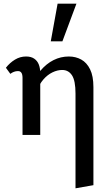

<svg xmlns="http://www.w3.org/2000/svg" viewBox="-20 -731 585 1040"><path d="M389 289V-224Q389 -294 370 -323Q351 -352 317 -352Q291 -352 264 -339Q237 -326 214.5 -300Q192 -274 179 -234L139 -251Q166 -309 198.5 -347.5Q231 -386 270 -405.5Q309 -425 353 -425Q390 -425 420 -408.5Q450 -392 468 -355.5Q486 -319 486 -259V272ZM102 0V-310Q102 -319 100 -327.5Q98 -336 92.5 -341Q87 -346 78 -346Q66 -346 55.5 -342Q45 -338 36 -331L12 -364Q33 -391 61 -408Q89 -425 121 -425Q148 -425 165 -413.5Q182 -402 190 -382Q198 -362 198 -334V0ZM255 -507 292 -711H394L318 -507Z"/></svg>

Font: Ysabeau SemiBold
Style: Regular
Weight: 600
Designer: Christian Thalmann (Catharsis Fonts)
Version: Version 2.000;gftools[0.9.27.dev2+g8671c4b]